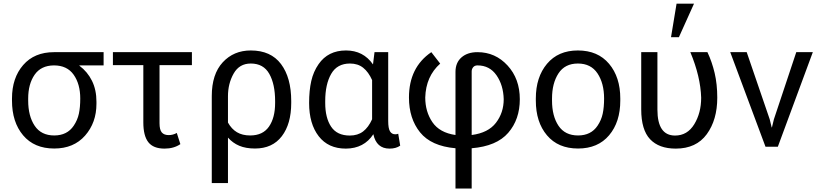

<svg xmlns="http://www.w3.org/2000/svg" viewBox="-20 -820 4579 1073"><path d="M283 -63Q355.5 -63 392 -117.5Q413 -148.5 420.8 -184.5Q428.5 -220.5 428.5 -269.5Q428.5 -350 391.8 -402.2Q355 -454.5 281.5 -454.5Q209 -454 173.2 -402Q137.5 -350 137.5 -269.5V-258Q137.5 -171.5 173.8 -117.2Q210 -63 283 -63ZM283 10Q171.5 10 109.2 -63.8Q47 -137.5 47 -258V-269.5Q47 -384.5 109.5 -456.5Q172 -528.5 282 -528.5H559V-454.5H424L423.5 -453Q469 -419 494 -368.5Q519 -318 519 -251.5V-240Q519 -134.5 455.5 -62.2Q392 10 283 10Z M899.5 10.5Q837 10.5 809 -25.2Q781 -61 781 -136V-456H611V-528.5H1052.5V-456H871.5V-131.5Q871.5 -94.5 884.2 -79.8Q897 -65 922.5 -65Q947 -65 968 -77L988 -14.5Q951.5 10.5 899.5 10.5Z M1378 -63Q1449 -63 1483.2 -112.5Q1517.5 -162 1517.5 -244.5V-255Q1517.5 -349.5 1485 -407.2Q1452.5 -465 1381.5 -465Q1317.5 -465 1285.8 -409Q1254 -353 1254 -282V-135Q1274 -99 1304.2 -81Q1334.5 -63 1378 -63ZM1254 203H1163.5V-282H1164L1163.5 -283Q1163.5 -405.5 1224.8 -471.8Q1286 -538 1381.5 -538Q1493.5 -538 1550.5 -462Q1607.5 -386 1607.5 -255V-244.5Q1607.5 -127.5 1555 -58.8Q1502.5 10 1405 10Q1353.5 10 1317 -5.5Q1280.5 -21 1254 -51Z M1935 -62.5Q1979 -62.5 2009 -85.2Q2039 -108 2059.5 -153.5V-372.5Q2039.5 -417.5 2009.8 -441.2Q1980 -465 1936 -465Q1864 -465 1830.8 -407Q1797.5 -349 1797.5 -255V-244.5Q1797.5 -161.5 1830.5 -112Q1863.5 -62.5 1935 -62.5ZM2157 10.5Q2083.5 10.5 2066.5 -70Q2014.5 10 1912.5 10.5Q1814.5 10.5 1761 -58.8Q1707.5 -128 1707.5 -244.5Q1707.5 -314.5 1719.5 -367.2Q1731.5 -420 1760.5 -461.5Q1813.5 -538 1913.5 -538Q2010.5 -538 2064.5 -460L2073 -528.5H2149.5V-143.5Q2149.5 -102.5 2159.5 -86Q2169.5 -69.5 2189 -69.5Q2198 -69.5 2205.5 -72.5L2216.5 -6Q2193 10.5 2157 10.5Z M2616 -65.5Q2708.5 -77.5 2751.8 -134Q2795 -190.5 2795 -265.5Q2793 -344 2754.8 -399.2Q2716.5 -454.5 2648.5 -454.5Q2632.5 -454.5 2624.2 -444.2Q2616 -434 2616 -421ZM2616 233.5H2525.5V8.5Q2389.5 -3.5 2327.5 -80.5Q2265.5 -157.5 2265.5 -275Q2265.5 -443.5 2390.5 -528.5L2440 -464.5Q2360 -393.5 2356.5 -275Q2356.5 -196 2396.5 -137.2Q2436.5 -78.5 2525.5 -65.5V-418Q2525.5 -470 2559 -499.2Q2592.5 -528.5 2648.5 -528.5Q2748 -528.5 2816.5 -454Q2885 -379.5 2885 -265.5Q2885 -152.5 2820.2 -77.8Q2755.5 -3 2616 8.5Z M3210.5 10Q3099 10 3036.8 -63.8Q2974.5 -137.5 2974.5 -258V-269.5Q2974.5 -389 3037 -463.5Q3099.5 -538 3209.5 -538Q3321 -538 3383.8 -463.5Q3446.5 -389 3446.5 -269.5V-258Q3446.5 -138 3384 -64Q3321.5 10 3210.5 10ZM3210.5 -63Q3283 -63 3319.5 -117.5Q3340.5 -148.5 3348.2 -184.5Q3356 -220.5 3356 -269.5Q3356 -354.5 3319.2 -409.8Q3282.5 -465 3209.5 -465Q3137 -465 3101 -409.8Q3065 -354.5 3065 -269.5V-258Q3065 -171.5 3101.2 -117.2Q3137.5 -63 3210.5 -63Z M3774 -612H3730L3761 -799.5H3858.5ZM3756.5 10.5Q3662.5 10.5 3613 -42Q3563.5 -94.5 3563.5 -208.5V-528.5H3654V-207.5Q3654 -62.5 3752.5 -62.5Q3821.5 -62.5 3860 -125.8Q3898.5 -189 3898.5 -274Q3895 -392 3838 -528.5H3933.5Q3959 -474.5 3973.8 -412Q3988.5 -349.5 3988.5 -274Q3988.5 -150.5 3929.8 -70Q3871 10.5 3756.5 10.5Z M4327 0H4258L4061 -528.5H4153L4281.5 -153.5L4292.5 -108H4294L4305 -153.5L4430 -528.5H4522.5Z"/></svg>

Font: Roberto Sans
Style: Regular
Weight: 400
Designer: Google (font) & Cristiano Sobral (main changes)
Version: Version 1.500; ttfautohint (v1.8.4.7-5d5b-dirty)